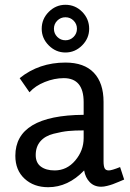

<svg xmlns="http://www.w3.org/2000/svg" viewBox="-20 -770 544 801"><path d="M352 -650Q352 -610 322.5 -580.5Q293 -551 253 -551Q213 -551 183.5 -580.5Q154 -610 154 -650Q154 -691 183.5 -720.5Q213 -750 253 -750Q294 -750 323 -720.5Q352 -691 352 -650ZM287 -616Q301 -630 301 -650Q301 -670 287 -684Q273 -698 253 -698Q233 -698 219 -684Q205 -670 205 -650Q205 -630 219 -616Q233 -602 253 -602Q273 -602 287 -616ZM481 -73 498 -21Q491 -18 475.5 -11.5Q460 -5 450.5 -1.5Q441 2 427 5.5Q413 9 402 9Q373 9 354.5 -10Q336 -29 331 -59Q264 11 181 11Q121 11 82.5 -24.5Q44 -60 44 -120Q44 -289 329 -291V-344Q329 -444 246 -444Q207 -444 167 -428Q127 -412 103 -385L62 -444Q143 -509 253 -509Q331 -509 371.5 -466.5Q412 -424 412 -345V-97Q412 -77 416.5 -68Q421 -59 434 -59Q446 -59 481 -73ZM329 -194V-226Q292 -226 265.5 -223.5Q239 -221 203.5 -212Q168 -203 148.5 -180.5Q129 -158 129 -123Q129 -91 150.5 -75Q172 -59 208 -59Q259 -59 294 -100.5Q329 -142 329 -194Z"/></svg>

Font: Rosario
Style: Regular
Weight: 400
Designer: Hector Gatti
Foundry: Omnibus-Type
Version: Version 1.004